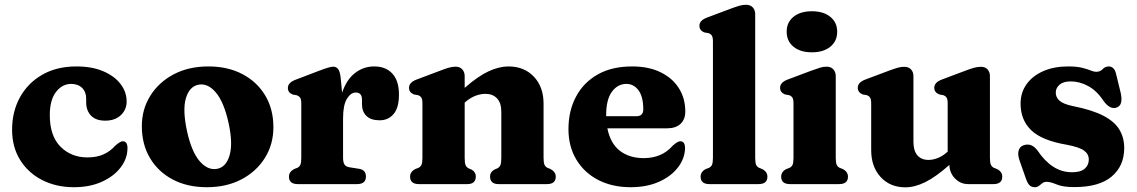

<svg xmlns="http://www.w3.org/2000/svg" viewBox="-20 -769 4750 802"><path d="M509 -344.5Q509 -311 484.8 -288Q460.5 -265 419.5 -265Q380 -265 360 -286.2Q340 -307.5 340 -341V-356.5Q340 -385 323 -401.8Q306 -418.5 277 -418.5Q240 -418.5 214 -385Q188 -351.5 188 -288Q188 -201 232.8 -156.2Q277.5 -111.5 345 -111.5Q383.5 -111.5 411.5 -123.8Q439.5 -136 461.5 -160.5Q483 -179.5 493 -179Q513 -178.5 512.5 -149Q512 -106 483.5 -69Q455 -32 404.8 -9.5Q354.5 13 289 13Q214.5 13 156 -17Q97.5 -47 64 -101Q30.5 -155 30.5 -227Q30.5 -303 63.5 -362.8Q96.5 -422.5 156.8 -457Q217 -491.5 299 -491.5Q364 -491.5 411 -471.5Q458 -451.5 483.5 -418.2Q509 -385 509 -344.5Z M850.5 -491.5Q932 -491.5 993 -459.2Q1054 -427 1088 -370Q1122 -313 1122 -237.5Q1122 -166.5 1086.8 -109.8Q1051.5 -53 989 -20Q926.5 13 844 13Q762.5 13 701.5 -19.2Q640.5 -51.5 606.5 -108.8Q572.5 -166 572.5 -242Q572.5 -312.5 607.8 -369Q643 -425.5 705.5 -458.5Q768 -491.5 850.5 -491.5ZM888 -64Q925 -71.5 939.2 -121Q953.5 -170.5 934.5 -256.5Q915 -344 881 -383.5Q847 -423 808 -415Q771 -407 756.5 -358.8Q742 -310.5 761 -222Q780 -135 814.2 -95.5Q848.5 -56 888 -64Z M1402.5 -448.5 1409 -382Q1428 -437.5 1463.5 -464.5Q1499 -491.5 1543 -491.5Q1591.5 -491.5 1619 -461.5Q1646.5 -431.5 1646.5 -374Q1646.5 -319 1624.2 -292.8Q1602 -266.5 1566 -266.5Q1529.5 -266.5 1510.8 -284.5Q1492 -302.5 1492 -334V-354Q1491.5 -382.5 1466 -382.5Q1445 -382.5 1429 -356.2Q1413 -330 1413 -274.5V-109.5Q1413 -91 1419 -81.8Q1425 -72.5 1441 -70L1479.5 -64Q1508.5 -59.5 1508.5 -31.5Q1508.5 0 1471.5 0H1224Q1187 0 1187 -31Q1187 -51.5 1209 -63L1222 -68Q1230.5 -72 1234.5 -80.5Q1238.5 -89 1238.5 -109.5V-336.5Q1238.5 -354 1233.8 -360.8Q1229 -367.5 1220 -371L1203 -374Q1182.5 -382 1182.5 -401.5Q1182.5 -423.5 1213.5 -435.5L1310.5 -472.5Q1357 -490.5 1371.5 -490.5Q1384.5 -490.5 1392 -481Q1399.5 -471.5 1402.5 -448.5Z M1921 -451V-402Q1977 -451 2021 -471.2Q2065 -491.5 2103.5 -491.5Q2169.5 -491.5 2210 -448.8Q2250.5 -406 2250.5 -336V-110Q2250.5 -89 2254.5 -80.5Q2258.5 -72 2267 -68L2279.5 -63Q2301.5 -51 2301.5 -31Q2301.5 0 2264.5 0H2062.5Q2027 0 2027 -32Q2027 -50.5 2045 -60.5L2058 -66Q2066.5 -70.5 2070.2 -79.2Q2074 -88 2074 -110V-302Q2074 -339 2056.2 -358Q2038.5 -377 2007.5 -377Q1987.5 -377 1965.8 -368.8Q1944 -360.5 1923 -342L1921 -340.5V-109.5Q1921 -88 1924.8 -79.2Q1928.5 -70.5 1937 -66L1950 -60.5Q1967.5 -50.5 1967.5 -32Q1967.5 0 1932 0H1730Q1693 0 1693 -31Q1693 -52 1715 -63L1728 -68Q1736.5 -72 1740.5 -80.5Q1744.5 -89 1744.5 -109.5V-337Q1744.5 -354.5 1739.8 -361.5Q1735 -368.5 1726 -371.5L1709 -374.5Q1688.5 -383 1688.5 -402.5Q1688.5 -424.5 1719.5 -436.5L1818 -473.5Q1840 -482 1854.5 -486.2Q1869 -490.5 1883 -490.5Q1901 -490.5 1911 -479.2Q1921 -468 1921 -451Z M2842.5 -304Q2842.5 -270 2822.5 -251.5Q2802.5 -233 2766.5 -233H2517Q2529.5 -170 2569.2 -139.2Q2609 -108.5 2668.5 -108.5Q2745 -108.5 2790 -160.5Q2811 -179.5 2822 -179Q2841.5 -178.5 2841.5 -150Q2840.5 -107 2812 -69.8Q2783.5 -32.5 2732.8 -9.8Q2682 13 2614.5 13Q2537.5 13 2479 -17.2Q2420.5 -47.5 2387.5 -102.2Q2354.5 -157 2354.5 -229.5Q2354.5 -306 2386 -365.2Q2417.5 -424.5 2476.8 -458Q2536 -491.5 2620.5 -491.5Q2690.5 -491.5 2740.2 -466.8Q2790 -442 2816.2 -399.8Q2842.5 -357.5 2842.5 -304ZM2512 -288.5Q2512 -286 2512 -283.5H2637Q2667 -283.5 2667 -311.5Q2667 -365.5 2647 -392Q2627 -418.5 2596.5 -418.5Q2560 -418.5 2536 -385.8Q2512 -353 2512 -288.5Z M3134.5 -710V-109.5Q3134.5 -89 3138.5 -80.5Q3142.5 -72 3151 -68L3163.5 -63Q3185.5 -52 3185.5 -31Q3185.5 0 3148.5 0H2943.5Q2906.5 0 2906.5 -31Q2906.5 -52 2928.5 -63L2941.5 -68Q2950 -72 2954 -80.5Q2958 -89 2958 -109.5V-596Q2958 -613.5 2953.2 -620.5Q2948.5 -627.5 2939.5 -630.5L2922.5 -633.5Q2901.5 -641.5 2901.5 -661.5Q2901.5 -683.5 2933 -695.5L3031.5 -732.5Q3054.5 -741 3068.5 -745Q3082.5 -749 3096 -749Q3114.5 -749 3124.5 -738Q3134.5 -727 3134.5 -710Z M3371.5 -550.5Q3323 -550.5 3294.5 -573.8Q3266 -597 3266 -637Q3266 -675.5 3294.5 -698.8Q3323 -722 3371.5 -722Q3419.5 -722 3448.2 -698.8Q3477 -675.5 3477 -636.5Q3477 -597 3448.2 -573.8Q3419.5 -550.5 3371.5 -550.5ZM3471 -451V-109.5Q3471 -89 3475 -80.5Q3479 -72 3487.5 -68L3500 -63Q3522 -52 3522 -31Q3522 0 3485 0H3280Q3243 0 3243 -31Q3243 -52 3265 -63L3278 -68Q3286.5 -72 3290.5 -80.5Q3294.5 -89 3294.5 -109.5V-337Q3294.5 -354.5 3289.8 -361.5Q3285 -368.5 3276 -371.5L3259 -374.5Q3238.5 -383 3238.5 -402.5Q3238.5 -424.5 3269.5 -436.5L3368 -473.5Q3391 -482 3405 -486.2Q3419 -490.5 3432.5 -490.5Q3451 -490.5 3461 -479.2Q3471 -468 3471 -451Z M3619 -142V-337Q3619 -354.5 3614.2 -361.5Q3609.5 -368.5 3600.5 -371.5L3583.5 -374.5Q3563 -383 3563 -402.5Q3563 -424.5 3594 -436.5L3692.5 -473.5Q3715.5 -482 3729.5 -486Q3743.5 -490 3757 -490Q3775.5 -490 3785.5 -479Q3795.5 -468 3795.5 -451V-176.5Q3795.5 -139 3812.2 -120Q3829 -101 3858.5 -101Q3877.5 -101 3898 -109.2Q3918.5 -117.5 3938.5 -135.5V-337Q3938.5 -354.5 3933.8 -361.5Q3929 -368.5 3920 -371.5L3903.5 -374.5Q3882.5 -383 3882.5 -402.5Q3882.5 -424.5 3913.5 -436.5L4012 -473.5Q4034.5 -482 4048.8 -486Q4063 -490 4077.5 -490Q4095.5 -490 4105.2 -479Q4115 -468 4115 -451V-109.5Q4115 -89 4119.2 -80.5Q4123.5 -72 4131.5 -68L4144.5 -63Q4166.5 -52 4166.5 -31Q4166.5 0 4129.5 0H4024Q3992.5 0 3969.8 -22.8Q3947 -45.5 3945.5 -80Q3888.5 -29.5 3844.5 -8Q3800.5 13.5 3762 13.5Q3698 13.5 3658.5 -29.5Q3619 -72.5 3619 -142Z M4452.5 -429Q4421.5 -429 4405.8 -415.2Q4390 -401.5 4390 -382Q4390 -362.5 4405.5 -348.5Q4421 -334.5 4461 -326Q4542 -310 4589 -285.5Q4636 -261 4656 -227.2Q4676 -193.5 4676 -151Q4676 -76 4623.8 -31.8Q4571.5 12.5 4467.5 12.5Q4419.5 12.5 4393.8 1.5Q4368 -9.5 4352 -9.5Q4341 -9.5 4333.8 -3.8Q4326.5 2 4319.5 7.5Q4312.5 13 4302 13Q4289.5 13 4281.2 5.5Q4273 -2 4266 -21L4239.5 -96.5Q4230 -122.5 4234.8 -139.5Q4239.5 -156.5 4255 -162Q4288.5 -174 4314 -140Q4343.5 -96 4379.2 -72.8Q4415 -49.5 4458.5 -49.5Q4493.5 -49.5 4510.8 -64.2Q4528 -79 4528 -102.5Q4528 -125.5 4508.2 -140Q4488.5 -154.5 4435.5 -164.5Q4332 -182 4287.5 -225Q4243 -268 4243 -336Q4243 -382.5 4268.2 -417.5Q4293.5 -452.5 4338.2 -472Q4383 -491.5 4441 -491.5Q4478 -491.5 4500.5 -485.8Q4523 -480 4536.2 -474.5Q4549.5 -469 4558.5 -469Q4575.5 -469 4586 -480.2Q4596.5 -491.5 4611.5 -491.5Q4622 -491.5 4630.2 -484Q4638.5 -476.5 4642.5 -458L4661.5 -380Q4666.5 -357.5 4663 -341.2Q4659.5 -325 4643.5 -319.5Q4616.5 -310.5 4590 -347Q4562 -389.5 4526 -409.2Q4490 -429 4452.5 -429Z"/></svg>

Font: Fraunces 9pt S050
Style: Bold
Weight: 700
Version: Version 1.000; ttfautohint (v1.8.3)